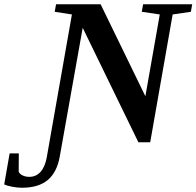

<svg xmlns="http://www.w3.org/2000/svg" viewBox="-160 -675 932 911"><path d="M598.1 -606.4 512.7 -619.1 519 -654.8H752L745.6 -619.1L659.2 -606.4L552.7 0H496.6L232.4 -543L123.5 67.9Q110.4 142.1 66.7 179Q22.9 215.8 -55.7 215.8Q-78.6 215.8 -103 210.9Q-127.4 206.1 -140.1 200.2L-114.3 52.7H-70.8L-71.3 140.1Q-65.9 151.4 -52 157.7Q-38.1 164.1 -21 164.1Q10.7 164.1 32 140.9Q53.2 117.7 61.5 73.7L181.2 -606.4L99.6 -619.1L106 -654.8H317.4L529.8 -218.3Z"/></svg>

Font: Tinos
Style: Bold Italic
Weight: 700
Italic angle: -16.333°
Designer: Steve Matteson
Foundry: Monotype Imaging Inc.
Version: Version 1.23